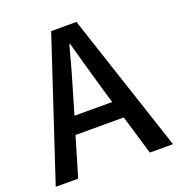

<svg xmlns="http://www.w3.org/2000/svg" viewBox="-133 -847 888 957"><g transform="rotate(-20 311.0 -368.5)"><path d="M0 0H119L181 -209H437L499 0H622L378 -737H244ZM209 -301 238 -400C262 -480 285 -561 307 -645H311C334 -562 356 -480 380 -400L409 -301Z"/></g></svg>

Font: Noto Sans CJK TC Medium
Style: Regular
Weight: 500
Designer: Ryoko NISHIZUKA 西塚涼子 (kana, bopomofo & ideographs); Paul D. Hunt (Latin, Greek & Cyrillic); Sandoll Communications 산돌커뮤니
Foundry: Adobe
Version: Version 2.004;hotconv 1.0.118;makeotfexe 2.5.65603